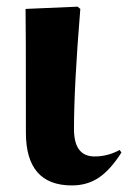

<svg xmlns="http://www.w3.org/2000/svg" viewBox="-20 -545 386 579"><path d="M196.8 14.2Q58.1 14.2 58.1 -145Q58.1 -488.3 57.1 -518.1L213.9 -524.9L222.2 -518.1Q203.1 -285.6 203.1 -155.8Q203.1 -73.2 265.1 -73.2Q305.2 -73.2 340.8 -92.8L346.2 -85Q312.5 -32.2 277.6 -9Q242.7 14.2 196.8 14.2Z"/></svg>

Font: Display Regular
Style: Bold
Weight: 700
Designer: Latin by Veronika Burian and Jose Scaglione. Greek by Irene Vlachou. Cyrillic by Vera Evstafieva.
Foundry: TypeTogether
Version: Version 3.002